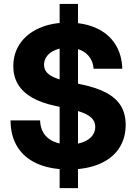

<svg xmlns="http://www.w3.org/2000/svg" viewBox="-20 -855 697 982"><path d="M285 -834.8H378.9V107.2H285ZM34 -239.1H185.1Q185.9 -200.8 203.7 -173.2Q221.5 -145.7 254.5 -131.1Q287.5 -116.4 332.7 -116.4Q372.9 -116.4 403.3 -127.5Q433.7 -138.6 450.4 -158.8Q467.2 -179.1 467.2 -206Q467.2 -228.8 453.9 -245.5Q440.6 -262.1 412.4 -274.8Q384.1 -287.4 338.1 -297.4L262.1 -313.6Q190.3 -328.9 142.8 -356.6Q95.3 -384.4 71.7 -424.4Q48 -464.5 48 -516.6Q48 -582.4 82.9 -632.9Q117.7 -683.4 181 -711.3Q244.3 -739.3 326.9 -739.3Q411.1 -739.3 473.1 -710.9Q535.2 -682.6 569.2 -629.5Q603.2 -576.5 605.5 -503.3H458.8Q456.3 -536.5 439.6 -560.7Q422.9 -584.9 394.3 -597.9Q365.7 -610.9 328 -610.9Q292.5 -610.9 264.6 -599.9Q236.6 -588.8 220.9 -569Q205.3 -549.3 205.3 -524.2Q205.3 -502.1 217.9 -486.5Q230.5 -470.9 257.4 -459Q284.3 -447.2 328.7 -437.8L396.9 -423.1Q475.8 -406.7 525.5 -379.5Q575.2 -352.2 599 -312.2Q622.8 -272.1 622.8 -216.6Q622.8 -146.2 587.7 -94.7Q552.7 -43.3 487.1 -15.8Q421.4 11.7 331.2 11.7Q237.5 11.7 170.8 -17.9Q104.1 -47.5 69 -103.8Q34 -160.1 34 -239.1Z"/></svg>

Font: Intratopia Thin
Style: Regular
Weight: 100
Designer: Rasmus Andersson
Foundry: rsms
Version: Version 3.000;Glyphs 3.2.3 (3260)